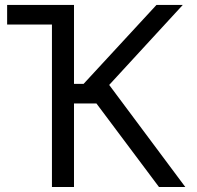

<svg xmlns="http://www.w3.org/2000/svg" viewBox="-20 -747 786 767"><path d="M615.1 0 365.1 -333.8H275.6V0H187.5V-649.1H8.5V-727.3H275.6V-411.9H313.9L605.1 -727.3H710.2L416.2 -407.7L720.2 0Z"/></svg>

Font: Inter Zeller
Style: Regular
Weight: 400
Designer: Rasmus Andersson; Joe Bland
Foundry: zeller
Version: Version 3.015;git-dec3a8cb1